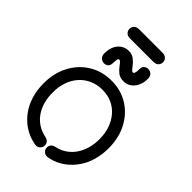

<svg xmlns="http://www.w3.org/2000/svg" viewBox="-304 -1207 1340 1340"><g transform="rotate(45 366.0 -537.5)"><path d="M300 2Q325 7 339.5 -4Q354 -15 357.5 -32.5Q361 -50 351 -65.5Q341 -81 316 -86Q293 -91 274.5 -98.5Q256 -106 236 -119Q204 -141 181 -174.5Q158 -208 146.5 -250.5Q135 -293 135 -341Q135 -398 151.5 -445.5Q168 -493 199 -527.5Q230 -562 273 -581Q316 -600 368 -600Q420 -600 462 -581Q504 -562 534 -527Q564 -492 580.5 -445Q597 -398 597 -341Q597 -294 585.5 -252.5Q574 -211 552.5 -178Q531 -145 500 -122Q481 -108 461.5 -99.5Q442 -91 419 -86Q394 -81 384.5 -65.5Q375 -50 378.5 -32.5Q382 -15 397 -4Q412 7 437 2Q469 -4 497.5 -16.5Q526 -29 554 -50Q595 -81 625 -124.5Q655 -168 671 -223Q687 -278 687 -341Q687 -443 646 -521.5Q605 -600 533 -645Q461 -690 368 -690Q275 -690 202 -645.5Q129 -601 87 -522Q45 -443 45 -341Q45 -276 62 -219.5Q79 -163 111 -119Q143 -75 186 -45Q213 -27 240.5 -15.5Q268 -4 300 2ZM538 -877Q538 -903 524.5 -915.5Q511 -928 493 -928.5Q475 -929 461.5 -918Q448 -907 448 -884Q448 -866 446 -855Q444 -844 440.5 -839.5Q437 -835 431 -835Q427 -835 422.5 -838.5Q418 -842 413.5 -847.5Q409 -853 404 -859.5Q399 -866 394 -872Q381 -889 359.5 -905.5Q338 -922 305 -922Q281 -922 261 -912Q241 -902 226.5 -884.5Q212 -867 204.5 -843Q197 -819 197 -790Q197 -765 210.5 -752Q224 -739 241.5 -738Q259 -737 272.5 -747Q286 -757 287 -777Q288 -797 289 -809Q290 -821 293.5 -826.5Q297 -832 302 -832Q307 -832 312 -828Q317 -824 322.5 -817.5Q328 -811 334 -802Q351 -779 372.5 -762Q394 -745 428 -745Q453 -745 473 -755Q493 -765 507.5 -783Q522 -801 530 -825Q538 -849 538 -877ZM480 -989Q506 -989 518.5 -1002.5Q531 -1016 531 -1034Q531 -1052 518.5 -1065.5Q506 -1079 480 -1079Q458 -1079 429.5 -1079Q401 -1079 369 -1079Q337 -1079 306.5 -1079Q276 -1079 250 -1079Q225 -1079 212.5 -1065.5Q200 -1052 200 -1034Q200 -1016 212.5 -1002.5Q225 -989 250 -989Q272 -989 301.5 -989Q331 -989 363.5 -989Q396 -989 426.5 -989Q457 -989 480 -989Z"/></g></svg>

Font: Tilt Neon
Style: Regular
Weight: 400
Designer: Andy Clymer
Foundry: Andy Clymer
Version: Version 1.000